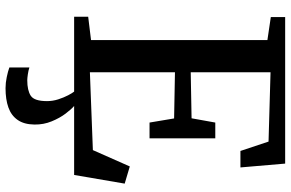

<svg xmlns="http://www.w3.org/2000/svg" viewBox="-194 -589 1024 676"><g transform="rotate(90 318.0 -251.0)"><path d="M121 -59.5V-680.5L40 -692.5V-743H556L569.5 -585.5H511.5L478.5 -684.5L234.5 -691.5V-410.5L396.5 -413.5L411.5 -497H467V-265.5H411.5L397 -352L234.5 -355V-55.5L508.5 -66L566 -196L626.5 -178L596 0H39V-49.5ZM290.5 241.5Q271.5 241.5 251.2 237.2Q231 233 217.5 228V157.5Q228 161 241.8 163Q255.5 165 262.5 165Q298 165 317 152.8Q336 140.5 336 95.5Q336 75.5 329.8 56Q323.5 36.5 315.5 21.2Q307.5 6 302.5 0H334.5H353Q364 9 379.8 29.8Q395.5 50.5 407.2 79Q419 107.5 418.5 140Q418 176.5 402.2 199Q386.5 221.5 358.2 231.5Q330 241.5 290.5 241.5Z"/></g></svg>

Font: Merriweather 24pt Medium
Style: Regular
Weight: 500
Designer: Eben Sorkin
Foundry: Eben Sorkin
Version: Version 2.100